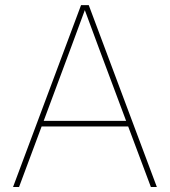

<svg xmlns="http://www.w3.org/2000/svg" viewBox="-20 -748 680 768"><path d="M32.2 0H56.2L146.5 -242.2H492.7L583.5 0H607.4L335 -727.5H304.2ZM154.8 -264.6 266.1 -563.5 319.3 -707.5 372.6 -563.5 484.4 -264.6Z"/></svg>

Font: Raveo Thin
Style: Regular
Weight: 100
Designer: Jakub Foglar, Rasmus Andersson (Inter)
Foundry: Jakubfoglar.com
Version: Version 1.100;Glyphs 3.2.3 (3260)